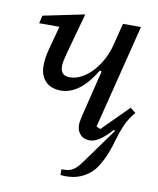

<svg xmlns="http://www.w3.org/2000/svg" viewBox="-81 -592 694 841"><g transform="rotate(10 266.0 -171.5)"><path d="M364 -53 382 -45 497 -160 521 -141Q495 -110 482 -81Q469 -52 458 -15Q442 44 422.5 82.5Q403 121 385 139Q364 160 335 172.5Q306 185 269 185Q261 185 255.5 184.5Q250 184 245 183V158H255Q272 158 284.5 153.5Q297 149 307 140Q317 131 326 119Q335 107 346 92L447 -48L442 -52Q411 -18 388 -3Q365 12 345 12Q317 12 302 -5Q287 -22 287 -46Q287 -57 289.5 -69Q292 -81 294 -91L344 -294L336 -297Q298 -235 260 -208Q222 -181 183 -181Q137 -181 113 -207Q89 -233 89 -274Q89 -294 91.5 -311Q94 -328 100 -351L128 -455H38L46 -490L230 -528L181 -350Q174 -324 171.5 -311Q169 -298 169 -287Q169 -245 210 -245Q238 -245 264 -259.5Q290 -274 311.5 -297.5Q333 -321 349.5 -351.5Q366 -382 374 -414L400 -516H480Z"/></g></svg>

Font: IBM Plex Serif
Style: Italic
Weight: 400
Italic angle: -14°
Designer: Mike Abbink, Paul van der Laan, Pieter van Rosmalen
Foundry: Bold Monday
Version: Version 3.001